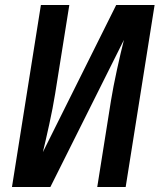

<svg xmlns="http://www.w3.org/2000/svg" viewBox="-20 -750 640 770"><path d="M28 0H182L477 -590C461 -527 436 -416 425 -346L370 0H484L600 -730H446L152 -140C166 -198 190 -302 201 -373L258 -730H144Z"/></svg>

Font: JetBrains Mono
Style: Bold Italic
Weight: 558
Italic angle: -9°
Monospace: yes
Designer: Philipp Nurullin, Konstantin Bulenkov
Foundry: JetBrains
Version: Version 2.305